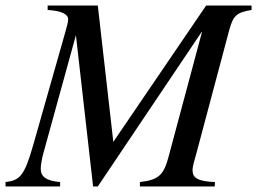

<svg xmlns="http://www.w3.org/2000/svg" viewBox="-53 -673 928 693"><path d="M855 -653H691L356 -161L300 -653H119V-637C169 -634 193 -622 193 -603C193 -595 189 -578 181 -551L67 -150C35 -38 19 -22 -33 -16V0H164V-16C113 -20 94 -36 94 -64C94 -75 98 -100 103 -118L221 -546L283 0H300L677 -561L554 -102C537 -40 517 -23 452 -16V0H722L723 -16C660 -18 642 -32 642 -58C642 -74 649 -95 656 -120L774 -563C788 -614 798 -628 855 -637Z"/></svg>

Font: XITS
Style: Italic
Weight: 400
Italic angle: -16.33°
Designer: MicroPress Inc., with final additions and corrections provided by Coen Hoffman, Elsevier (retired)
Version: Version 1.302